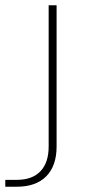

<svg xmlns="http://www.w3.org/2000/svg" viewBox="-70 -490 332 726"><path d="M-50 190H-6Q52 190 83 157.5Q114 125 114 64V-470H144V64Q144 137 105 176.5Q66 216 -6 216H-50Z"/></svg>

Font: KoHo ExtraLight
Style: Regular
Weight: 275
Version: Version 1.000; ttfautohint (v1.6)